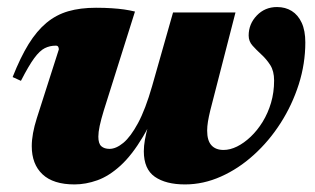

<svg xmlns="http://www.w3.org/2000/svg" viewBox="-20 -496 873 532"><path d="M459.5 -461.5H632.5L562.5 -189.5Q558.5 -173 556.2 -159.2Q554 -145.5 554 -134Q554 -106.5 565.8 -93.5Q577.5 -80.5 599.5 -80.5Q617.5 -80.5 636.8 -90Q656 -99.5 674.5 -117Q693 -134.5 707.8 -158.5Q722.5 -182.5 731 -211.2Q739.5 -240 739.5 -273Q739.5 -299 728.8 -315.8Q718 -332.5 704.2 -345Q690.5 -357.5 679.8 -369.5Q669 -381.5 669 -397.5Q669 -429.5 691.5 -453Q714 -476.5 747.5 -476.5Q771 -476.5 788.5 -465.5Q806 -454.5 816 -432.8Q826 -411 826 -378.5Q826 -319.5 807.8 -262.2Q789.5 -205 757.5 -155Q725.5 -105 683.2 -66.8Q641 -28.5 592.2 -6.8Q543.5 15 492.5 15Q439.5 15 409 -6.2Q378.5 -27.5 378.5 -77Q378.5 -91.5 381.5 -108.5Q384.5 -125.5 390 -146L421 -252.5L434 -248.5Q407 -169 376.5 -117.8Q346 -66.5 314 -37.2Q282 -8 249.8 3.5Q217.5 15 186.5 15Q127.5 15 97.8 -13Q68 -41 68 -91Q68 -124.5 82 -168.5L143 -359Q143 -363.5 141.2 -366.5Q139.5 -369.5 134.5 -369.5Q118 -369.5 104 -362.5Q90 -355.5 74.8 -334.8Q59.5 -314 38 -272L15 -282.5Q36.5 -337 59.2 -373.8Q82 -410.5 108.8 -432.8Q135.5 -455 169 -464.8Q202.5 -474.5 246 -474.5Q270.5 -474.5 289.2 -473.2Q308 -472 323.8 -469.8Q339.5 -467.5 354 -464L267.5 -189.5Q260 -165 256.2 -147.2Q252.5 -129.5 252.5 -117.5Q252.5 -98 260.8 -90.8Q269 -83.5 283.5 -83.5Q301.5 -83.5 321.8 -100.2Q342 -117 362.5 -155Q383 -193 401.5 -257.5Z"/></svg>

Font: Newsreader 36pt ExtraBold
Style: Italic
Weight: 800
Italic angle: -17°
Designer: Hugues Gentile
Foundry: Production Type
Version: Version 1.003